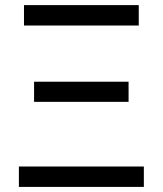

<svg xmlns="http://www.w3.org/2000/svg" viewBox="-20 -734 640 754"><path d="M74.2 -713.9H524.9V-633.8H74.2ZM113.8 -413.1H484.9V-334H113.8ZM544.9 -80.1V0H54.2V-80.1Z"/></svg>

Font: Noto Mono
Style: Regular
Weight: 400
Designer: Monotype Design Team
Foundry: Monotype Imaging Inc.
Version: Version 1.00